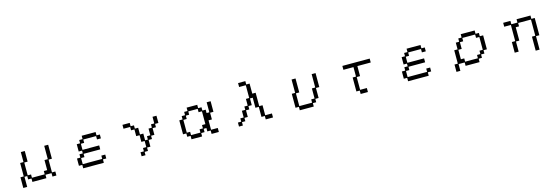

<svg xmlns="http://www.w3.org/2000/svg" viewBox="40 -2031 9919 3425"><g transform="rotate(-15 5000.0 -318.0)"><path d="M186 -107H247V-355H309V-540H382V-344H320V-107H382V-46H618V-107H680V-293H741V-540H814V-282H752V-46H814V28H741V-35H629V28H371V-35H309V-97H258V90H186Z M1247 -169H1309V-231H1371V-282H1309V-417H1371V-478H1433V-540H1690V-478H1752V-406H1680V-468H1443V-406H1382V-293H1690V-220H1382V-159H1320V-46H1680V-107H1752V-35H1690V28H1309V-35H1247Z M2433 16V-46H2494V-159H2433V-282H2371V-406H2309V-468H2186V-540H2320V-478H2382V-417H2443V-293H2505V-169H2556V-231H2618V-355H2680V-417H2741V-540H2814V-406H2752V-344H2690V-220H2629V-159H2567V-35H2505V28H2443V90H2371V16Z M3186 -355H3247V-417H3309V-478H3371V-540H3567V-478H3629V-417H3690V-355H3741V-540H3814V-344H3752V-220H3690V-46H3814V28H3680V-35H3618V-97H3567V-35H3505V28H3309V-35H3247V-97H3186ZM3320 -107V-46H3494V-107H3556V-169H3618V-406H3556V-468H3382V-406H3320V-344H3258V-107Z M4186 -46H4247V-107H4309V-231H4371V-293H4433V-417H4494V-653H4371V-726H4505V-664H4567V-478H4629V-231H4690V-46H4814V28H4680V-35H4618V-220H4556V-406H4505V-282H4443V-220H4382V-97H4320V-35H4258V28H4186Z M5247 -293H5309V-540H5382V-282H5320V-46H5556V-107H5618V-293H5680V-540H5752V-282H5690V-97H5629V-35H5567V28H5309V-35H5247Z M6371 -293H6433V-468H6247V-540H6752V-468H6505V-282H6443V-46H6567V28H6433V-35H6371Z M7247 -169H7309V-231H7371V-282H7309V-417H7371V-478H7433V-540H7690V-478H7752V-406H7680V-468H7443V-406H7382V-293H7690V-220H7382V-159H7320V-46H7680V-107H7752V-35H7690V28H7309V-35H7247Z M8186 -46H8247V-293H8309V-417H8371V-478H8433V-540H8690V-478H8752V-417H8814V-159H8752V-97H8690V-35H8629V28H8371V-35H8258V90H8186ZM8382 -107V-46H8618V-107H8680V-169H8741V-406H8680V-468H8443V-406H8382V-282H8320V-107Z M9278 -169H9340V-468H9217V-540H9351V-478H9464V-540H9721V-478H9783V-159H9721V90H9649V-169H9711V-468H9474V-406H9413V-159H9351V28H9278Z"/></g></svg>

Font: DotGothic16
Style: Regular
Weight: 400
Designer: Fontworks Inc.
Foundry: Fontworks Inc.
Version: Version 1.100